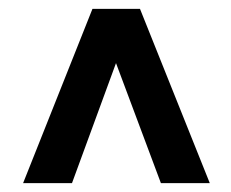

<svg xmlns="http://www.w3.org/2000/svg" viewBox="-20 -706 519 432"><path d="M32 -294 188 -686H295L452 -294H342L241 -564L142 -294Z"/></svg>

Font: AXENEO7
Style: Regular
Weight: 400
Designer: Hector Gatti, Simon Guibord
Foundry: Omnibus-Type, Jean-Christophe Thérien
Version: Version 1.000